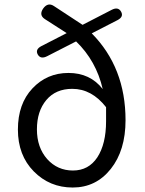

<svg xmlns="http://www.w3.org/2000/svg" viewBox="-20 -825 648 858"><path d="M191 -114Q237 -63 306 -63Q376 -63 415 -122Q454 -182 454 -283V-346Q390 -428 303 -428Q229 -428 187 -378Q145 -328 145 -247Q145 -166 191 -114ZM305 13Q202 13 131 -59Q60 -131 60 -246Q60 -361 125 -430Q190 -499 286 -499Q383 -499 439 -427Q410 -553 320 -640L191 -574Q162 -559 149 -581Q136 -604 165 -619L278 -677L180 -740Q153 -758 173 -787Q194 -816 221 -798L349 -714L479 -781Q508 -796 521 -773Q534 -750 505 -735L390 -676Q541 -523 541 -288Q541 -153 475 -70Q409 13 305 13Z"/></svg>

Font: Swei Gothic CJK TC Regular
Style: Regular
Weight: 400
Version: Version 2.129